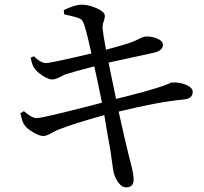

<svg xmlns="http://www.w3.org/2000/svg" viewBox="-20 -770 872 819"><path d="M485 9Q471 -10 465 -34Q463 -41 458 -78Q451 -133 445 -162Q442 -178 435 -218Q428 -258 425 -279Q298 -244 232 -218Q218 -213 199 -202Q178 -190 166 -190Q148 -189 121 -206Q95 -221 84 -237Q75 -249 67 -287L82 -296Q116 -266 136 -266Q160 -266 381 -323Q404 -329 415 -332Q393 -441 382 -487Q290 -463 257 -452Q248 -448 235 -441Q215 -431 203 -431Q187 -431 162 -447Q137 -463 126 -480Q116 -494 111 -524L125 -530Q128 -528 132 -523Q157 -501 176 -501Q197 -501 370 -542Q369 -548 366 -559Q344 -659 334 -677Q329 -688 315 -693Q306 -697 283 -702Q264 -706 254 -709L252 -727Q300 -750 328 -750Q359 -750 392 -735Q426 -720 427 -704Q428 -695 423 -681Q416 -662 418 -647Q420 -622 430 -570Q431 -562 432 -558Q468 -567 527 -585Q531 -586 533 -587Q554 -594 579 -607Q594 -614 598 -614Q623 -616 647 -607Q675 -596 675 -579Q675 -554 636 -545Q500 -516 443 -503Q456 -440 475 -348Q614 -382 674 -403Q686 -407 700 -413Q709 -418 713 -418Q747 -420 774.5 -408Q802 -396 802 -378Q802 -350 767 -346Q657 -336 486 -294Q515 -164 530 -104Q533 -91 539 -69Q550 -26 550 -4Q550 29 518 29Q501 30 485 9Z"/></svg>

Font: GenRyuMin TW M
Style: Regular
Weight: 500
Version: Version 1.501;PS 1;hotconv 16.6.51;makeotf.lib2.5.65220